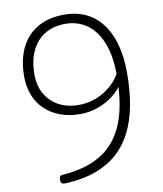

<svg xmlns="http://www.w3.org/2000/svg" viewBox="-140 -1538 1416 1664"><g transform="rotate(-10 568.5 -706.0)"><path d="M538 -1427Q684 -1427 784.5 -1356Q885 -1285 937.5 -1152.5Q990 -1020 990 -834Q990 -680 966 -551.5Q942 -423 892 -322Q842 -221 762.5 -149.5Q683 -78 573.5 -36.5Q464 5 320 14Q281 17 270 10.5Q259 4 257 -17Q256 -40 261.5 -50Q267 -60 286 -62Q425 -72 528 -110.5Q631 -149 702.5 -215.5Q774 -282 817 -373.5Q860 -465 879.5 -580.5Q899 -696 899 -834Q899 -966 871 -1063Q843 -1160 794 -1223Q745 -1286 679 -1316.5Q613 -1347 538 -1347Q458 -1347 395 -1321Q332 -1295 288 -1245Q244 -1195 220.5 -1123.5Q197 -1052 197 -959Q197 -863 238 -790Q279 -717 354 -675.5Q429 -634 530 -634Q585 -634 636.5 -647Q688 -660 733 -684.5Q778 -709 815.5 -741.5Q853 -774 880 -813Q907 -852 923 -895L948 -827Q928 -767 887 -717.5Q846 -668 790 -631.5Q734 -595 667.5 -574.5Q601 -554 528 -554Q431 -554 353 -583.5Q275 -613 219.5 -666.5Q164 -720 135 -794.5Q106 -869 106 -959Q106 -1071 136 -1158Q166 -1245 222 -1305Q278 -1365 357.5 -1396Q437 -1427 538 -1427Z"/></g></svg>

Font: Playwrite FR Trad
Style: Regular
Weight: 400
Designer: Veronika Burian, José Scaglione
Foundry: TypeTogether
Version: Version 1.000